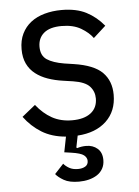

<svg xmlns="http://www.w3.org/2000/svg" viewBox="-53 -569 593 818"><g transform="rotate(-5 243.5 -160.5)"><path d="M252 207Q211 207 187.5 193.5Q164 180 153 166L191 125Q200 136 215 144.5Q230 153 252 153Q271 153 283.5 145.5Q296 138 296 122Q296 108 283 97.5Q270 87 228 81L200 77L213 11Q153 6 110 -20.5Q67 -47 36 -89L93 -135Q123 -97 160 -76.5Q197 -56 246 -56Q297 -56 325.5 -78Q354 -100 354 -140Q354 -170 334.5 -191.5Q315 -213 264 -221L223 -227Q187 -232 157 -242.5Q127 -253 104.5 -270.5Q82 -288 69.5 -314Q57 -340 57 -376Q57 -414 71 -442.5Q85 -471 109.5 -490Q134 -509 168 -518.5Q202 -528 241 -528Q304 -528 346.5 -506Q389 -484 421 -445L368 -397Q351 -421 318 -440.5Q285 -460 235 -460Q185 -460 159.5 -438.5Q134 -417 134 -380Q134 -342 159.5 -325Q185 -308 233 -300L273 -294Q359 -281 395 -244.5Q431 -208 431 -149Q431 -79 386 -36.5Q341 6 263 11L253 61L256 64Q275 58 295 58Q324 58 343.5 75Q363 92 363 124Q363 145 354 161Q345 177 329.5 187Q314 197 294 202Q274 207 252 207Z"/></g></svg>

Font: IBM Plex Sans
Style: Regular
Weight: 400
Designer: Mike Abbink, Paul van der Laan, Pieter van Rosmalen
Foundry: Bold Monday
Version: Version 3.005